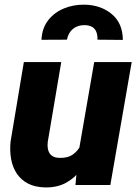

<svg xmlns="http://www.w3.org/2000/svg" viewBox="-20 -795 587 825"><path d="M316.9 -136.7 384.8 -528.3H545.9L454.1 0H304.2ZM347.2 -236.3 388.7 -237.3Q383.8 -192.4 369.1 -147.9Q354.5 -103.5 328.6 -67.4Q302.7 -31.2 264.4 -10Q226.1 11.2 173.8 10.3Q130.4 9.3 100.3 -6.3Q70.3 -22 52.2 -49.1Q34.2 -76.2 27.8 -111.3Q21.5 -146.5 25.4 -186.5L82.5 -528.3H243.2L185.1 -184.6Q183.6 -170.4 185.3 -158.2Q187 -146 192.6 -137Q198.2 -127.9 208.5 -122.6Q218.8 -117.2 234.9 -116.7Q271.5 -115.2 294.4 -132.1Q317.4 -148.9 329.8 -176.8Q342.3 -204.6 347.2 -236.3ZM507.8 -623.5 398.9 -624.5Q399.4 -643.1 394.3 -657Q389.2 -670.9 377 -678.7Q364.7 -686.5 344.7 -687Q313.5 -687.5 293.5 -670.9Q273.4 -654.3 267.6 -624.5L158.2 -624Q160.6 -674.3 187.3 -708.3Q213.9 -742.2 255.4 -759Q296.9 -775.9 344.2 -774.9Q413.6 -773.4 460.4 -734.4Q507.3 -695.3 507.8 -623.5Z"/></svg>

Font: Roboto Black
Style: Italic
Weight: 900
Italic angle: -12°
Designer: Christian Robertson
Foundry: Google
Version: Version 3.0; 2020